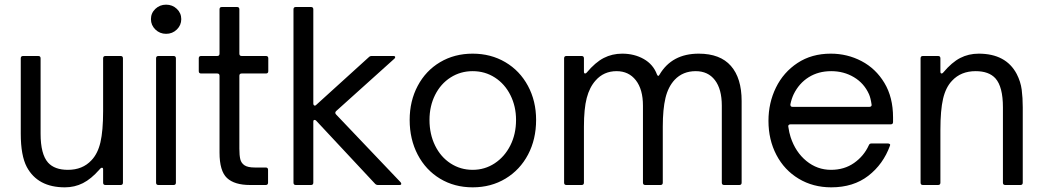

<svg xmlns="http://www.w3.org/2000/svg" viewBox="-20 -793 4471 823"><path d="M95 -77Q69 -126 69 -220V-543Q69 -553 79 -553H144Q154 -553 154 -543V-220Q154 -132 186 -96Q214 -65 271 -65Q334 -65 372 -106Q399 -134 410.5 -183Q422 -232 422 -317V-543Q422 -553 432 -553H497Q507 -553 507 -543V-10Q507 0 497 0H432Q422 0 422 -10V-67Q422 -74 417 -74Q412 -74 406 -66Q371 -26 335.5 -8Q300 10 258 10Q142 10 95 -77Z M659 0Q649 0 649 -10V-543Q649 -553 659 -553H724Q734 -553 734 -543V-10Q734 0 724 0ZM627 -711Q627 -737 646 -755Q665 -773 692 -773Q719 -773 738 -755Q757 -737 757 -711Q757 -685 738 -666.5Q719 -648 692 -648Q665 -648 646 -666.5Q627 -685 627 -711Z M1052 0Q985 0 953 -30Q921 -60 921 -139V-468Q921 -478 911 -478H842Q832 -478 832 -488V-543Q832 -553 842 -553H911Q921 -553 921 -563V-753Q921 -763 931 -763H996Q1006 -763 1006 -753V-563Q1006 -553 1016 -553H1120Q1130 -553 1130 -543V-488Q1130 -478 1120 -478H1016Q1006 -478 1006 -468V-156Q1006 -127 1010 -110.5Q1014 -94 1028 -84.5Q1042 -75 1072 -75H1119Q1129 -75 1129 -65V-10Q1129 0 1119 0Z M1248 0Q1238 0 1238 -10V-753Q1238 -763 1248 -763H1313Q1323 -763 1323 -753V-349Q1323 -343 1327 -341Q1331 -339 1335 -343L1561 -548Q1566 -553 1573 -553H1666Q1674 -553 1674 -548Q1674 -544 1670 -541L1421 -317Q1414 -310 1420 -303L1697 -12Q1700 -8 1700 -5Q1700 0 1692 0H1600Q1593 0 1588 -5L1335 -276Q1332 -279 1328 -279Q1323 -279 1323 -271V-10Q1323 0 1313 0Z M1736 -279Q1736 -360 1770.5 -425Q1805 -490 1866.5 -526.5Q1928 -563 2006 -563Q2084 -563 2146 -526.5Q2208 -490 2243 -425Q2278 -360 2278 -279Q2278 -196 2243.5 -130.5Q2209 -65 2147 -27.5Q2085 10 2006 10Q1928 10 1866.5 -27Q1805 -64 1770.5 -130Q1736 -196 1736 -279ZM2192 -279Q2192 -337 2168 -385Q2144 -433 2101.5 -460.5Q2059 -488 2006 -488Q1954 -488 1911.5 -461Q1869 -434 1845 -386Q1821 -338 1821 -279Q1821 -218 1845 -169Q1869 -120 1911.5 -92.5Q1954 -65 2006 -65Q2058 -65 2100.5 -93Q2143 -121 2167.5 -169.5Q2192 -218 2192 -279Z M2408 0Q2398 0 2398 -10V-543Q2398 -553 2408 -553H2473Q2483 -553 2483 -543V-486Q2483 -478 2488 -478Q2492 -478 2495 -482Q2532 -526 2568 -544.5Q2604 -563 2647 -563Q2699 -563 2739.5 -540Q2780 -517 2796 -474Q2801 -462 2807 -473Q2860 -563 2975 -563Q3067 -563 3113 -510.5Q3159 -458 3159 -360V-10Q3159 0 3149 0H3084Q3074 0 3074 -10V-340Q3074 -411 3044.5 -449.5Q3015 -488 2962 -488Q2907 -488 2872 -451Q2844 -421 2832.5 -373Q2821 -325 2821 -250V-10Q2821 0 2811 0H2746Q2736 0 2736 -10V-340Q2736 -410 2705.5 -449Q2675 -488 2623 -488Q2568 -488 2533 -448Q2507 -419 2495 -373Q2483 -327 2483 -250V-10Q2483 0 2473 0Z M3274 -275Q3274 -352 3306 -417.5Q3338 -483 3398.5 -523Q3459 -563 3541 -563Q3612 -563 3673 -531Q3734 -499 3771 -437.5Q3808 -376 3808 -290V-270Q3808 -260 3798 -260H3368Q3363 -260 3360.5 -257Q3358 -254 3359 -250Q3363 -223 3369 -205Q3390 -141 3436.5 -103Q3483 -65 3542 -65Q3599 -65 3641 -94.5Q3683 -124 3704 -170Q3707 -178 3715 -178H3786Q3791 -178 3794 -175.5Q3797 -173 3795 -169Q3766 -89 3702 -39.5Q3638 10 3543 10Q3465 10 3403.5 -27Q3342 -64 3308 -129Q3274 -194 3274 -275ZM3707 -335Q3712 -335 3714.5 -338Q3717 -341 3716 -345Q3712 -373 3705 -389Q3684 -436 3640.5 -462Q3597 -488 3543 -488Q3488 -488 3446.5 -462Q3405 -436 3382 -389Q3373 -370 3368 -346V-344Q3368 -335 3377 -335Z M3936 0Q3926 0 3926 -10V-543Q3926 -553 3936 -553H4001Q4011 -553 4011 -543V-486Q4011 -478 4016 -478Q4020 -478 4023 -482Q4060 -526 4096 -544.5Q4132 -563 4175 -563Q4292 -563 4338 -476Q4355 -443 4359.5 -408.5Q4364 -374 4364 -333V-10Q4364 0 4354 0H4289Q4279 0 4279 -10V-333Q4279 -421 4247 -457Q4219 -488 4162 -488Q4099 -488 4061 -447Q4034 -419 4022.5 -370Q4011 -321 4011 -236V-10Q4011 0 4001 0Z"/></svg>

Font: Open Sauce Two
Style: Regular
Weight: 400
Designer: Alfredo Marco Pradil
Foundry: Creative Sauce Fz LLC
Version: Version 1.477